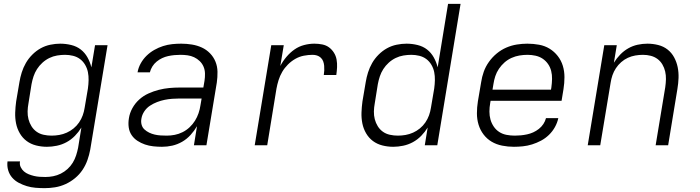

<svg xmlns="http://www.w3.org/2000/svg" viewBox="-20 -755 3640 998"><path d="M212 223Q188 223 164.5 221Q141 219 119.5 212.5Q98 206 78 195.5Q58 185 43.5 168.5Q29 152 22.5 130Q16 108 19 84H84Q81 100 87.5 113.5Q94 127 104.5 136Q115 145 128.5 150.5Q142 156 156.5 159.5Q171 163 186 164Q201 165 216 165Q236 165 256.5 161Q277 157 296 147.5Q315 138 331 123.5Q347 109 358 91Q369 73 375.5 53Q382 33 386 13L403 -92Q389 -69 369.5 -49Q350 -29 326 -16Q302 -3 275.5 2.5Q249 8 224 8Q195 8 167.5 1Q140 -6 118.5 -22Q97 -38 83 -62Q69 -86 63.5 -113.5Q58 -141 59 -170Q60 -199 64 -228L81 -328Q85 -353 93 -378.5Q101 -404 114.5 -427.5Q128 -451 148 -471Q168 -491 191.5 -504Q215 -517 241.5 -522.5Q268 -528 293 -528Q322 -528 350.5 -521Q379 -514 400 -497.5Q421 -481 434.5 -457Q448 -433 455 -405L474 -520H539L449 23Q444 50 434.5 77Q425 104 409 128Q393 152 370 171Q347 190 320.5 202Q294 214 266.5 218.5Q239 223 212 223ZM248 -50Q268 -50 288 -53.5Q308 -57 327 -65.5Q346 -74 362.5 -87.5Q379 -101 391 -118.5Q403 -136 410 -155.5Q417 -175 420 -195L437 -295Q440 -316 440.5 -338Q441 -360 437 -380Q433 -400 422.5 -418Q412 -436 396 -448Q380 -460 359.5 -465Q339 -470 318 -470Q298 -470 277 -466.5Q256 -463 236.5 -453.5Q217 -444 200.5 -429Q184 -414 172.5 -396Q161 -378 154.5 -358.5Q148 -339 144 -318L128 -218Q124 -197 123.5 -176Q123 -155 128 -135.5Q133 -116 143.5 -99Q154 -82 170 -70.5Q186 -59 206.5 -54.5Q227 -50 248 -50Z M822 8Q799 8 776.5 5.5Q754 3 733.5 -4Q713 -11 694.5 -23Q676 -35 664 -53Q652 -71 649 -93.5Q646 -116 650 -140Q654 -167 668 -192.5Q682 -218 703.5 -237.5Q725 -257 751.5 -269Q778 -281 805.5 -288Q833 -295 860 -297.5Q887 -300 914 -300H1037L1043 -335Q1046 -354 1045.5 -373Q1045 -392 1038 -408.5Q1031 -425 1018 -437.5Q1005 -450 989 -457.5Q973 -465 955 -467.5Q937 -470 918 -470Q902 -470 886 -468.5Q870 -467 854 -463.5Q838 -460 823 -453Q808 -446 794.5 -435Q781 -424 772 -409.5Q763 -395 759 -379H695Q699 -403 711.5 -425.5Q724 -448 742 -465.5Q760 -483 782 -495.5Q804 -508 827.5 -515.5Q851 -523 874.5 -525.5Q898 -528 922 -528Q950 -528 977.5 -523.5Q1005 -519 1029 -508Q1053 -497 1071.5 -478Q1090 -459 1100 -434.5Q1110 -410 1110.5 -382Q1111 -354 1107 -326L1053 0H988L1004 -99Q990 -75 970.5 -53.5Q951 -32 926.5 -18Q902 -4 875.5 2Q849 8 822 8ZM847 -50Q867 -50 888 -54Q909 -58 929 -68Q949 -78 965.5 -93.5Q982 -109 993.5 -127.5Q1005 -146 1012 -166.5Q1019 -187 1022 -208L1028 -243H914Q895 -243 875 -241.5Q855 -240 835.5 -236Q816 -232 796.5 -224.5Q777 -217 759.5 -205.5Q742 -194 730 -176Q718 -158 715 -138Q712 -122 716 -107Q720 -92 731 -82Q742 -72 755.5 -65.5Q769 -59 784 -55.5Q799 -52 815 -51Q831 -50 847 -50Z M1304 0 1390 -520H1455L1437 -412Q1450 -437 1469 -459.5Q1488 -482 1511 -498Q1534 -514 1561 -521Q1588 -528 1614 -528Q1635 -528 1655 -524Q1675 -520 1690 -509Q1705 -498 1715.5 -481.5Q1726 -465 1729.5 -445.5Q1733 -426 1732 -405.5Q1731 -385 1728 -365H1663Q1665 -377 1665.5 -389Q1666 -401 1665 -413Q1664 -425 1660 -436Q1656 -447 1647.5 -455Q1639 -463 1628 -466.5Q1617 -470 1605 -470Q1583 -470 1559.5 -465.5Q1536 -461 1515 -449Q1494 -437 1476.5 -419.5Q1459 -402 1447 -381.5Q1435 -361 1428 -338.5Q1421 -316 1417 -294L1369 0Z M2024 8Q1995 8 1967.5 1Q1940 -6 1918.5 -22Q1897 -38 1883 -62Q1869 -86 1863.5 -113.5Q1858 -141 1859 -170Q1860 -199 1864 -228L1881 -328Q1885 -353 1893 -378.5Q1901 -404 1914.5 -427.5Q1928 -451 1948 -471Q1968 -491 1991.5 -504Q2015 -517 2041.5 -522.5Q2068 -528 2093 -528Q2122 -528 2150.5 -521Q2179 -514 2200 -497.5Q2221 -481 2234.5 -457Q2248 -433 2255 -405L2309 -735H2374L2253 0H2188L2203 -92Q2189 -69 2169.5 -49Q2150 -29 2126 -16Q2102 -3 2075.5 2.5Q2049 8 2024 8ZM2048 -50Q2068 -50 2088 -53.5Q2108 -57 2127 -65.5Q2146 -74 2162.5 -87.5Q2179 -101 2191 -118.5Q2203 -136 2210 -155.5Q2217 -175 2220 -195L2237 -295Q2240 -316 2240.5 -338Q2241 -360 2237 -380Q2233 -400 2222.5 -418Q2212 -436 2196 -448Q2180 -460 2159.5 -465Q2139 -470 2118 -470Q2098 -470 2077 -466.5Q2056 -463 2036.5 -453.5Q2017 -444 2000.5 -429Q1984 -414 1972.5 -396Q1961 -378 1954.5 -358.5Q1948 -339 1944 -318L1928 -218Q1924 -197 1923.5 -176Q1923 -155 1928 -135.5Q1933 -116 1943.5 -99Q1954 -82 1970 -70.5Q1986 -59 2006.5 -54.5Q2027 -50 2048 -50Z M2651 8Q2620 8 2590 2Q2560 -4 2535.5 -18.5Q2511 -33 2493.5 -56Q2476 -79 2467.5 -107Q2459 -135 2459 -166Q2459 -197 2464 -228L2481 -328Q2485 -355 2494.5 -382Q2504 -409 2521.5 -433.5Q2539 -458 2562 -477Q2585 -496 2611.5 -507.5Q2638 -519 2666 -523.5Q2694 -528 2721 -528Q2752 -528 2782 -522.5Q2812 -517 2836.5 -502Q2861 -487 2879 -464Q2897 -441 2905.5 -413Q2914 -385 2914 -354Q2914 -323 2909 -292L2899 -231H2530L2528 -219Q2524 -197 2524 -175Q2524 -153 2529.5 -133.5Q2535 -114 2546.5 -97Q2558 -80 2575 -69Q2592 -58 2613 -54Q2634 -50 2656 -50Q2672 -50 2687.5 -51.5Q2703 -53 2719.5 -56.5Q2736 -60 2751.5 -67Q2767 -74 2781 -85Q2795 -96 2804.5 -110.5Q2814 -125 2818 -141H2882Q2877 -117 2864.5 -94.5Q2852 -72 2833.5 -54Q2815 -36 2792.5 -24Q2770 -12 2746 -4.5Q2722 3 2698 5.5Q2674 8 2651 8ZM2540 -289H2844L2846 -301Q2849 -323 2849.5 -344.5Q2850 -366 2845 -386Q2840 -406 2828.5 -422.5Q2817 -439 2800.5 -450Q2784 -461 2763.5 -465.5Q2743 -470 2722 -470Q2701 -470 2680 -466.5Q2659 -463 2639 -454Q2619 -445 2602.5 -430.5Q2586 -416 2573.5 -397.5Q2561 -379 2554.5 -359Q2548 -339 2545 -319Z M3035 0 3121 -520H3186L3171 -429Q3185 -452 3204 -471.5Q3223 -491 3246 -504Q3269 -517 3294.5 -522.5Q3320 -528 3345 -528Q3374 -528 3401.5 -521Q3429 -514 3450 -497.5Q3471 -481 3484 -457Q3497 -433 3502.5 -406Q3508 -379 3507 -350Q3506 -321 3501 -292L3453 0H3388L3438 -302Q3441 -323 3441.5 -343.5Q3442 -364 3437.5 -383.5Q3433 -403 3423 -420Q3413 -437 3397.5 -448.5Q3382 -460 3362.5 -465Q3343 -470 3322 -470Q3302 -470 3282 -466.5Q3262 -463 3243.5 -454.5Q3225 -446 3209 -432Q3193 -418 3181.5 -400.5Q3170 -383 3163.5 -364Q3157 -345 3154 -325L3100 0Z"/></svg>

Font: Iosevka Light Extended Oblique
Style: Regular
Weight: 300
Width: 7
Italic angle: -9°
Monospace: yes
Designer: Belleve Invis
Foundry: Belleve Invis
Version: Version 32.5.0; ttfautohint (v1.8.4)